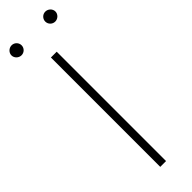

<svg xmlns="http://www.w3.org/2000/svg" viewBox="-330 -841 843 843"><g transform="rotate(-45 91.5 -419.5)"><path d="M165 -808C165 -791 179 -777 196 -777C213 -777 228 -791 228 -808C228 -825 213 -839 196 -839C179 -839 165 -825 165 -808ZM-45 -808C-45 -791 -30 -777 -13 -777C4 -777 18 -791 18 -808C18 -825 4 -839 -13 -839C-30 -839 -45 -825 -45 -808ZM107 0V-679H71V0Z"/></g></svg>

Font: Rawengulk
Style: Regular
Weight: 400
Version: Version 0.9